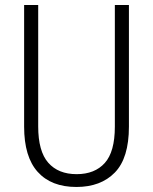

<svg xmlns="http://www.w3.org/2000/svg" viewBox="-20 -734 609 764"><path d="M493 -230Q493 -105 437 -47.5Q381 10 284 10Q184 10 130 -50Q76 -110 76 -230V-714H132V-231Q132 -132 172 -86.5Q212 -41 285 -41Q357 -41 397 -85.5Q437 -130 437 -230V-714H493Z"/></svg>

Font: Noto Sans Tamil Condensed Light
Style: Regular
Weight: 300
Width: 3
Designer: Jelle Bosma - Monotype Design Team
Foundry: Monotype Imaging Inc.
Version: Version 2.004; ttfautohint (v1.8.4.7-5d5b)